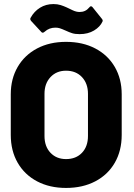

<svg xmlns="http://www.w3.org/2000/svg" viewBox="-20 -914 658 945"><path d="M33 -250V-450Q33 -526 67 -584.5Q101 -643 162.5 -675.5Q224 -708 305 -708Q387 -708 449 -675.5Q511 -643 545 -584.5Q579 -526 579 -450V-250Q579 -172 545 -113Q511 -54 449 -21.5Q387 11 305 11Q224 11 162.5 -21.5Q101 -54 67 -113Q33 -172 33 -250ZM413 -245V-452Q413 -503 383.5 -534.5Q354 -566 305 -566Q258 -566 228.5 -534.5Q199 -503 199 -452V-245Q199 -193 228.5 -162Q258 -131 305 -131Q354 -131 383.5 -162Q413 -193 413 -245ZM304 -763Q284 -772 274 -775Q264 -778 253 -778Q222 -778 200 -758Q195 -753 190 -753Q186 -753 183 -757L133 -811Q126 -820 131 -827Q148 -858 177 -876Q206 -894 243 -894Q263 -894 278.5 -889Q294 -884 306 -878.5Q318 -873 322 -871Q326 -869 336.5 -864Q347 -859 355.5 -857Q364 -855 372 -855Q401 -855 419 -877Q423 -883 428 -883Q433 -883 436 -878L481 -822Q487 -815 485 -809Q473 -782 443 -764Q413 -746 372 -746Q350 -746 335.5 -750.5Q321 -755 304 -763Z"/></svg>

Font: BARLOWEXTRABOLD
Style: Regular
Weight: 800
Designer: Jeremy Tribby
Foundry: Tribby Type
Version: Version 1.422